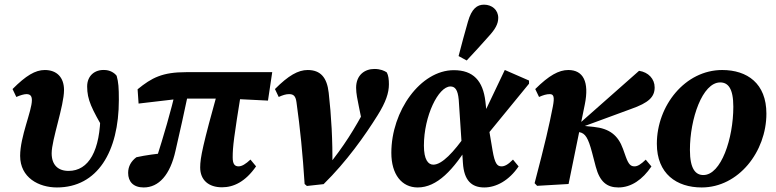

<svg xmlns="http://www.w3.org/2000/svg" viewBox="-20 -805 3395 840"><path d="M229 15.1C406.3 15.1 500 -141 500 -367.9C500 -421.9 498.3 -444.4 490.4 -473.3C479.8 -487.4 460.2 -498 439.2 -498.7C394.9 -501.6 361.3 -473.9 361.3 -426.6C361.3 -368.4 381 -329.2 439.9 -228.6L458.2 -337L418.3 -379.9C419.2 -356.3 419.5 -334.3 419.5 -311.9C419.5 -145.2 368 -57.3 280.1 -57.3C233.5 -57.3 206 -83.9 206 -134.5C206 -193 260.1 -342.1 260.1 -411C260.1 -465.9 229.2 -498.7 175.9 -498.7C134.4 -498.7 93.6 -474.3 34.9 -415.4L51.4 -380.8C69.1 -388.5 85.5 -393.2 95.5 -393.2C112.4 -393.2 119.5 -385.1 119.5 -366.5C119.5 -319.4 68.1 -207.8 68.1 -123.1C68.1 -27.6 149.7 15.1 229 15.1Z M608.6 15.1C674.4 15.1 724.5 -39.2 748 -146.1C766.4 -226.3 786.5 -314.8 808.8 -421.9L752 -422.2C726.7 -314.7 696.7 -212.6 662.5 -105.4L706.5 -109.7L712.5 -136.5C666.6 -132.7 616.6 -126 576.7 -117.1C553.8 -99.9 540.6 -77.2 540.6 -48.6C540.6 -10.7 563 15.1 608.6 15.1ZM586.3 -351.9 770.6 -373.5H978.7L1152.4 -364.9L1171 -489.3H794.6C690.4 -489.3 644.4 -465.3 582 -414.4L586.3 -351.9ZM951.2 14.4C1001.9 14.4 1053.4 -9.6 1100.3 -77.2L1075.7 -106.9C1055.1 -87.5 1038.4 -77.2 1023.7 -77.2C1006.3 -77.2 998 -88.1 998 -116.6C998 -162.5 1003.1 -204.1 1036.5 -410.5L935.4 -415.5C867.4 -170.9 855.8 -115.1 855.8 -72.5C855.8 -17.1 892.9 14.4 951.2 14.4Z M1312.7 0 1322.7 8.6 1395.8 0.6C1496.4 -98.3 1576.3 -211.3 1632.3 -301C1668.3 -358.7 1681.5 -398.9 1681.5 -436.1C1681.5 -456.7 1679.5 -475 1672.2 -488.2C1661.9 -495.3 1644.6 -503.3 1617.8 -503.3C1576.2 -503.3 1538 -477.3 1538 -420.9C1538 -395.8 1544.3 -367.6 1549.9 -339.6L1568.3 -249.3L1602.1 -373.2C1596.1 -361.3 1589.6 -350.6 1582.5 -337.3C1531.6 -241.2 1483.4 -163.6 1412 -76L1434.1 -79.1C1435.7 -189.2 1429.6 -298 1418.1 -399C1410.6 -466.1 1382.3 -498.7 1326.1 -498.7C1284.4 -498.7 1242 -474.7 1182.9 -415.4L1199.4 -380.8C1216.7 -388.6 1230.3 -393.2 1244.7 -393.2C1263.5 -393.2 1273.5 -385.6 1277.1 -357.7C1293.2 -243.5 1304.5 -128.9 1312.7 0Z M1807.5 15.1C1891.2 15.1 1963.9 -59.8 2038.7 -184.5H2045.5L2020 -218C1964.8 -139.2 1913.8 -84.6 1875.7 -84.6C1853.3 -84.6 1834.6 -106.3 1834.6 -168C1834.6 -297.8 1897.9 -426.7 1950.6 -426.7C1970.5 -426.7 1983 -413.3 1987 -367.8L2005.3 -91.8C2010.1 -15.6 2043.2 15.1 2098.6 15.1C2150.8 15.1 2207 -15.1 2248.9 -77L2224.3 -106.8C2201.7 -83.6 2186.7 -77.2 2174.4 -77.2C2155.3 -77.2 2144.9 -88.5 2135 -146.5L2117.6 -250L2113.1 -274.9L2103.6 -361.3C2093 -451.7 2050.4 -498 1965.6 -498C1820.1 -498 1692.1 -320 1692.1 -136.3C1692.1 -42.2 1737.4 15.1 1807.5 15.1ZM2109.7 -213.1 2294.5 -438.8V-452.6L2188.5 -498.9L2076.2 -263.1L2109.7 -213.1ZM1986.3 -559.7 2021.8 -540.4C2055.6 -576.5 2086.9 -610.5 2118.6 -646.6C2146.6 -677.1 2159.8 -700.3 2159.8 -726.9C2159.8 -761.6 2132.4 -784.6 2097.6 -784.6C2067.7 -784.6 2043.4 -767.5 2027.1 -709.8C2013.6 -663.8 1999.4 -609.3 1986.3 -559.7Z M2318.9 -3.6 2329.9 8 2467.5 0 2538.5 -347.9C2558.7 -446.9 2531.8 -498.7 2466.4 -498.7C2424.8 -498.7 2381.9 -475 2321.7 -415.4L2338.3 -380.8C2356.8 -388.9 2370.4 -393.2 2385.4 -393.2C2402.8 -393.2 2406.6 -380.5 2398.8 -339.3C2382.5 -255.5 2365.1 -179.6 2318.9 -3.6ZM2685.5 15.1C2741.7 15.1 2791.1 -19.3 2830 -76.8L2805.1 -106.5C2784.3 -86.6 2770 -77.2 2756.3 -77.2C2740.5 -77.2 2730.6 -84.1 2718.3 -118L2705.6 -153.6C2684.1 -213.3 2646.5 -242.7 2577.6 -249.9L2526.1 -255.1L2514.5 -245L2740.1 -328C2819.1 -355.6 2844.1 -381.2 2844.1 -422.7C2844.1 -459.7 2816.8 -489.2 2775.9 -495.2L2510 -260.3L2499.2 -250.9H2492.8V-230.4L2515.1 -226.7C2540.5 -221.9 2553.4 -201.6 2570.1 -138.3L2586.4 -75.9C2604 -9.3 2635.6 15.1 2685.5 15.1Z M3049.9 15.1C3210.8 15.1 3333 -141.1 3333 -308C3333 -439.6 3249.5 -498.7 3139.6 -498.7C2977.4 -498.7 2853.7 -343 2853.7 -175.9C2853.7 -44.7 2940.3 15.1 3049.9 15.1ZM3057.3 -39.2C3024.1 -39.2 2998.4 -64.3 2998.4 -149.2C2998.4 -284.6 3052.8 -444.4 3130.8 -444.4C3164.9 -444.4 3188.3 -418.9 3188.3 -338.1C3188.3 -198.4 3134.7 -39.2 3057.3 -39.2Z"/></svg>

Font: Source Serif 4 Variable
Style: Italic
Weight: 400
Italic angle: -12°
Designer: Frank Grießhammer
Foundry: Adobe Systems Incorporated
Version: Version 4.004;hotconv 1.0.116;makeotfexe 2.5.65601